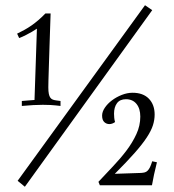

<svg xmlns="http://www.w3.org/2000/svg" viewBox="-20 -711 669 739"><path d="M122.1 -600.6Q112.3 -594.2 101.6 -587.9Q91.8 -582.5 79.8 -576.2Q67.9 -569.8 53.7 -564.5L45.9 -581.5Q61 -588.9 74.7 -596.4Q88.4 -604 101.3 -613Q114.3 -622.1 127.4 -633.3Q140.6 -644.5 154.8 -659.2H174.8Q172.4 -592.8 170.9 -543Q169.4 -493.2 168.2 -458.3Q167 -423.3 166.5 -402.6Q166 -381.8 166 -374.5Q166 -358.9 168 -349.6Q169.9 -340.3 173.8 -335Q177.7 -329.6 183.8 -327.4Q189.9 -325.2 198.7 -324.2L212.9 -322.3V-303.2Q205.1 -304.2 195.3 -305.2Q186.5 -306.2 174.1 -306.9Q161.6 -307.6 145 -307.6Q111.3 -307.6 64 -303.2V-322.3Q80.6 -323.7 90.6 -324.5Q100.6 -325.2 112.8 -326.2ZM47.9 -15.1 538.1 -690.9 565.9 -671.9 75.7 7.8ZM464.8 -329.1Q441.4 -329.1 430.2 -313.7Q418.9 -298.3 418.9 -273.4Q418.9 -265.6 419.7 -257.6Q420.4 -249.5 422.9 -241.2Q412.1 -233.4 400.9 -233.4Q389.6 -233.4 381.3 -241.2Q373 -249 373 -266.1Q373 -280.8 383.5 -296.4Q394 -312 410.9 -324.7Q427.7 -337.4 448.7 -345.7Q469.7 -354 490.2 -354Q530.8 -354 553 -331.1Q575.2 -308.1 575.2 -270Q575.2 -249.5 568.6 -228.8Q562 -208 544.9 -181.9Q527.8 -155.8 498 -122.1Q468.3 -88.4 421.9 -42L522.9 -45.4Q531.2 -45.9 537.4 -47.6Q543.5 -49.3 548.3 -54.2Q553.2 -59.1 557.4 -67.6Q561.5 -76.2 565.9 -90.3L584 -86.4Q578.1 -63 573 -39.6Q567.9 -16.1 564.9 2H364.3L358.9 -11.2Q386.2 -40.5 414.8 -70.6Q443.4 -100.6 466.8 -131.6Q490.2 -162.6 505.1 -195.1Q520 -227.5 520 -262.2Q520 -293 505.4 -311Q490.7 -329.1 464.8 -329.1Z"/></svg>

Font: Simonetta
Style: Regular
Weight: 400
Designer: Gayaneh Bagdasaryan
Foundry: BrownFox
Version: Version 1.001